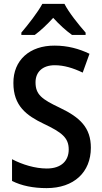

<svg xmlns="http://www.w3.org/2000/svg" viewBox="-20 -959 527 989"><path d="M312 -939H198C175 -896 125 -832 90 -791V-779H159C188 -800 222 -832 254 -867C286 -832 320 -801 351 -779H421V-791C385 -832 335 -894 312 -939ZM448 -198C448 -301 393 -354 288 -404C195 -448 163 -472 163 -535C163 -587 198 -623 262 -623C309 -623 356 -609 406 -585L441 -682C387 -708 328 -724 262 -724C133 -725 48 -649 49 -531C49 -414 116 -364 206 -321C299 -277 334 -249 334 -189C334 -132 297 -91 221 -91C161 -91 95 -111 42 -139V-27C91 -2 152 10 220 10C361 10 448 -72 448 -198Z"/></svg>

Font: Noto Sans UI SemiCondensed Medium
Style: Regular
Weight: 500
Width: 4
Designer: Monotype Design Team
Foundry: Monotype Imaging Inc.
Version: Version 1.901